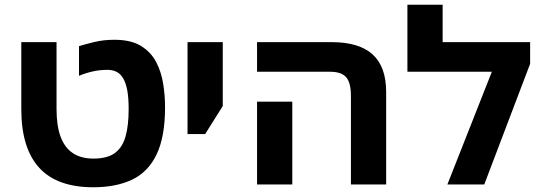

<svg xmlns="http://www.w3.org/2000/svg" viewBox="-20 -780 2292 812"><path d="M374.5 12Q298.7 12 241.4 -8.4Q184 -28.9 146 -70.3Q108.1 -111.7 89.1 -173.7Q70.1 -235.6 70.1 -318.6V-601.8H219.1V-318.6Q219.1 -247.6 236.6 -201Q254.2 -154.4 288.8 -131.9Q323.3 -109.3 375.5 -109.3Q433.6 -109.3 465.7 -132.8Q497.9 -156.4 511 -203Q524.1 -249.6 524.1 -318.6Q524.1 -366.5 518.2 -398.1Q512.2 -429.7 500.8 -448.9Q489.3 -468.2 472.8 -476.4Q456.2 -484.6 435 -484.6Q402.1 -484.6 372.6 -478Q343 -471.5 314.1 -459.4V-584.8Q340 -592.8 378.9 -602.3Q417.8 -611.8 463.7 -611.8Q533.5 -611.8 575.9 -585.9Q618.3 -559.9 640.3 -517.9Q662.2 -475.9 670.1 -425.8Q678.1 -375.7 678.1 -327.5Q678.1 -200.9 642.1 -126.5Q606.2 -52.1 538.3 -20Q470.3 12 374.5 12Z M773.1 -213V-601.8H922.1V-331.5L847.6 -213Z M1464.1 0V-374.2Q1464.1 -430.4 1443.9 -453.5Q1423.7 -476.5 1376.6 -476.5H1067.1V-601.8H1382.6Q1498.4 -601.8 1555.7 -550Q1613.1 -498.1 1613.1 -391.2V0ZM1067.1 0V-350.1H1216.1V0Z M1852 -601.8H2222V-510.2L2028.1 0H1872.1L2060.1 -476.5H1703V-760H1852Z"/></svg>

Font: Noto Sans Hebrew
Style: Regular
Weight: 400
Designer: Monotype Design Team
Foundry: Monotype Imaging Inc.
Version: Version 2.003;January 10, 2023;FontCreator 14.0.0.2877 64-bi